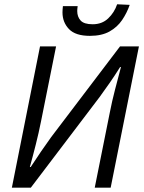

<svg xmlns="http://www.w3.org/2000/svg" viewBox="-20 -872 670 892"><path d="M35.1 0 165.9 -656.3H240.5L170.4 -307.3Q160.2 -255.8 146.3 -200.8Q132.5 -145.8 118.6 -96H122.6Q148.2 -135.3 170.8 -168.3Q193.3 -201.2 217.7 -235L537.5 -656.3H625.4L494.1 0H420.1L490.1 -349Q500.3 -401.6 514.3 -455.2Q528.2 -508.8 541.9 -560.3H537.9Q512.9 -520.4 490.4 -488.1Q467.8 -455.8 442.8 -421.3L123.1 0ZM397.8 -705.4Q330.5 -705.4 300.4 -737Q270.3 -768.5 270.3 -814.4Q270.3 -820.8 270.8 -827.6Q271.3 -834.4 272.3 -843.4H340.8Q339.8 -835.1 339.3 -830.8Q338.8 -826.5 338.8 -820.8Q338.8 -794.1 354.5 -776.7Q370.3 -759.3 410.6 -759.3Q454 -759.3 482.6 -786.5Q511.2 -813.6 524.2 -852.1L582.6 -849.4Q569.6 -811.8 547.3 -778.9Q525 -746 488.8 -725.7Q452.6 -705.4 397.8 -705.4Z"/></svg>

Font: Source Sans 3 VF
Style: Italic
Weight: 200
Italic angle: -11°
Designer: Paul D. Hunt
Foundry: Adobe Systems Incorporated
Version: Version 3.042;hotconv 1.0.118;makeotfexe 2.5.65603